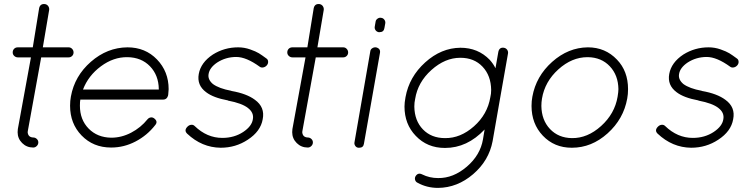

<svg xmlns="http://www.w3.org/2000/svg" viewBox="-20 -721 3661 937"><path d="M315 -490Q325 -490 332 -482.5Q339 -475 339 -465Q339 -455 332 -448Q325 -441 315 -441H181L116 -83Q115 -81 115 -76Q117 -51 142 -50Q152 -50 159.5 -43Q167 -36 167 -26Q167 -16 159.5 -8.5Q152 -1 142 -1Q110 -1 88 -23Q66 -45 66 -76Q66 -78 66.5 -83Q67 -88 67 -91L131 -441H67Q57 -441 49.5 -448Q42 -455 42 -465Q42 -476 49 -483Q56 -490 67 -490H140L171 -681Q176 -704 200 -701Q210 -699 215.5 -691Q221 -683 220 -673L189 -490Z M322 -205Q322 -229 326 -250Q344 -350 423.5 -419.5Q503 -489 602 -490Q689 -490 746 -431Q803 -372 803 -286Q803 -278 801 -260Q801 -259 800.5 -257Q800 -255 800 -254Q794 -235 777 -235H372Q370 -225 370 -205Q370 -137 412.5 -93.5Q455 -50 523 -49Q573 -49 620 -73.5Q667 -98 700 -139Q707 -147 716.5 -148Q726 -149 734 -142Q752 -127 737 -110Q698 -60 641.5 -30.5Q585 -1 523 -1H522Q435 -1 378 -60Q322 -118 322 -205ZM385 -284H755V-286Q754 -354 712 -397.5Q670 -441 602 -442Q534 -443 472.5 -397.5Q411 -352 385 -284Z M893 -69Q877 -85 895 -103Q903 -111 913 -112Q923 -113 930 -106Q990 -48 1065 -48Q1123 -48 1167 -77Q1209 -105 1214 -139Q1220 -171 1190 -194Q1161 -217 1093 -230L1092 -231Q1021 -244 986 -271Q940 -305 950 -360Q960 -416 1019 -455Q1075 -490 1142 -490Q1172 -490 1200.5 -480Q1229 -470 1243.5 -461Q1258 -452 1281 -435Q1288 -430 1288.5 -420Q1289 -410 1282 -402Q1275 -394 1265 -392Q1255 -390 1248 -395Q1182 -443 1133 -443Q1082 -443 1040 -416Q1003 -391 998 -360Q993 -333 1019 -311Q1049 -289 1108 -278L1110 -277Q1184 -264 1224 -234Q1274 -198 1262 -139Q1252 -80 1189 -39Q1130 0 1057 0Q965 -1 893 -69Z M1655 -490Q1665 -490 1672 -482.5Q1679 -475 1679 -465Q1679 -455 1672 -448Q1665 -441 1655 -441H1521L1456 -83Q1455 -81 1455 -76Q1457 -51 1482 -50Q1492 -50 1499.5 -43Q1507 -36 1507 -26Q1507 -16 1499.5 -8.5Q1492 -1 1482 -1Q1450 -1 1428 -23Q1406 -45 1406 -76Q1406 -78 1406.5 -83Q1407 -88 1407 -91L1471 -441H1407Q1397 -441 1389.5 -448Q1382 -455 1382 -465Q1382 -476 1389 -483Q1396 -490 1407 -490H1480L1511 -681Q1516 -704 1540 -701Q1550 -699 1555.5 -691Q1561 -683 1560 -673L1529 -490Z M1729 0Q1719 -1 1713.5 -9.5Q1708 -18 1710 -27L1787 -470Q1788 -480 1796.5 -485.5Q1805 -491 1815 -490Q1839 -484 1834 -461L1756 -19Q1753 0 1733 0ZM1856 -584Q1853 -564 1832 -564H1828Q1818 -566 1812.5 -574Q1807 -582 1809 -592L1813 -615Q1814 -624 1822.5 -630Q1831 -636 1840 -634Q1850 -633 1856 -624.5Q1862 -616 1860 -606Z M2151 1Q2065 1 2009 -58Q1954 -115 1954 -201Q1954 -220 1959 -247Q1977 -346 2055 -416.5Q2133 -487 2227 -488Q2313 -488 2370 -429Q2388 -409 2398 -388L2412 -468Q2417 -491 2439 -488Q2450 -486 2455.5 -477.5Q2461 -469 2459 -459L2420 -238L2384 -32Q2366 63 2289 129Q2212 195 2118 196Q2063 196 2018 171Q2009 167 2006 157.5Q2003 148 2008 139Q2020 120 2040 130Q2076 148 2118 148Q2192 149 2258 92.5Q2324 36 2337 -41L2345 -89Q2260 1 2152 1ZM2006 -238Q2002 -221 2002 -201Q2003 -132 2044 -89.5Q2085 -47 2152 -47Q2227 -46 2293 -104.5Q2359 -163 2373 -247Q2377 -263 2377 -282Q2376 -352 2335 -395.5Q2294 -439 2227 -439H2226Q2152 -439 2085.5 -379.5Q2019 -320 2006 -238Z M3045 -286Q3045 -261 3041 -240L3018 -245L3041 -240Q3023 -140 2945 -70Q2867 0 2771 0H2770Q2685 0 2629 -59Q2574 -117 2574 -204Q2574 -228 2578 -249Q2596 -349 2674.5 -419Q2753 -489 2849 -490Q2934 -490 2991 -430Q3045 -374 3045 -286ZM2994 -249Q2998 -273 2998 -286Q2997 -354 2956 -397.5Q2915 -441 2849 -442H2847Q2771 -442 2705 -382.5Q2639 -323 2625 -240Q2622 -222 2622 -204Q2623 -135 2664 -91.5Q2705 -48 2771 -47Q2847 -46 2913.5 -106Q2980 -166 2994 -249Z M3189 -69Q3173 -85 3191 -103Q3199 -111 3209 -112Q3219 -113 3226 -106Q3286 -48 3361 -48Q3419 -48 3463 -77Q3505 -105 3510 -139Q3516 -171 3486 -194Q3457 -217 3389 -230L3388 -231Q3317 -244 3282 -271Q3236 -305 3246 -360Q3256 -416 3315 -455Q3371 -490 3438 -490Q3468 -490 3496.5 -480Q3525 -470 3539.5 -461Q3554 -452 3577 -435Q3584 -430 3584.5 -420Q3585 -410 3578 -402Q3571 -394 3561 -392Q3551 -390 3544 -395Q3478 -443 3429 -443Q3378 -443 3336 -416Q3299 -391 3294 -360Q3289 -333 3315 -311Q3345 -289 3404 -278L3406 -277Q3480 -264 3520 -234Q3570 -198 3558 -139Q3548 -80 3485 -39Q3426 0 3353 0Q3261 -1 3189 -69Z"/></svg>

Font: Quicksand
Style: Italic
Weight: 400
Italic angle: -12°
Designer: Andrew Paglinawan
Foundry: Andrew Paglinawan
Version: 1.002